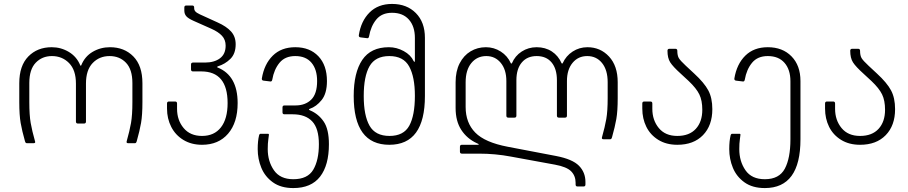

<svg xmlns="http://www.w3.org/2000/svg" viewBox="-20 -728 4617 976"><path d="M393 -396Q411 -441 451 -464.5Q491 -488 539 -488Q612 -488 658 -441Q704 -394 704 -305V-209Q704 -143 697 -103Q690 -63 675 -10Q673 -4 671 -2Q669 0 665 0H632Q621 0 624 -10Q639 -63 646 -103Q653 -143 653 -209V-306Q653 -375 620.5 -409Q588 -443 537 -443Q485 -443 451 -407.5Q417 -372 417 -303V-110Q417 -100 407 -100H376Q366 -100 366 -110V-303Q366 -372 331 -407.5Q296 -443 244 -443Q194 -443 161.5 -409Q129 -375 129 -306V-209Q129 -143 136 -103Q143 -63 158 -10L159 -6Q159 0 150 0H118Q113 0 111 -2Q109 -4 107 -10Q92 -63 85 -103Q78 -143 78 -209V-305Q78 -394 124 -441Q170 -488 243 -488Q290 -488 330 -464Q370 -440 388 -396Q389 -394 390.5 -394Q392 -394 393 -396Z M829 -176V-202Q829 -212 839 -212H870Q880 -212 880 -202V-175Q880 -117 913.5 -77Q947 -37 1007 -37Q1069 -37 1103 -80.5Q1137 -124 1137 -204Q1137 -365 1003 -365H961Q951 -365 951 -375V-400Q951 -410 961 -410H1022Q1069 -410 1098 -431.5Q1127 -453 1127 -496Q1127 -526 1108.5 -546Q1090 -566 1054 -582L964 -622Q937 -634 927 -645.5Q917 -657 917 -674V-690Q917 -700 927 -700H957Q967 -700 967 -690V-687Q967 -677 973 -670Q979 -663 996 -655L1086 -614Q1131 -594 1154.5 -568Q1178 -542 1178 -503Q1178 -455 1151 -428.5Q1124 -402 1088 -391Q1085 -390 1084 -388Q1083 -386 1086 -385Q1188 -344 1188 -204Q1188 -105 1139.5 -48.5Q1091 8 1007 8Q953 8 912.5 -16.5Q872 -41 850.5 -83Q829 -125 829 -176Z M1290 30Q1290 -12 1297 -40Q1299 -48 1305 -48H1342Q1347 -48 1347 -43Q1347 -39 1344 -19.5Q1341 0 1341 30Q1341 92 1372.5 137.5Q1404 183 1471 183Q1544 183 1572.5 134.5Q1601 86 1601 5Q1601 -75 1567 -111Q1533 -147 1468 -147H1426Q1416 -147 1416 -157V-182Q1416 -192 1426 -192H1482Q1532 -192 1562 -221.5Q1592 -251 1592 -316Q1592 -375 1563.5 -409Q1535 -443 1481 -443Q1429 -443 1401 -409Q1373 -375 1364 -323Q1362 -312 1353 -314L1320 -318Q1310 -319 1311 -329Q1323 -402 1366.5 -445Q1410 -488 1481 -488Q1555 -488 1598.5 -442Q1642 -396 1642 -316Q1642 -253 1615 -219.5Q1588 -186 1555 -175Q1550 -173 1550.5 -171Q1551 -169 1556 -167Q1599 -149 1625.5 -110Q1652 -71 1652 5Q1652 112 1607 170Q1562 228 1471 228Q1408 228 1367.5 199Q1327 170 1308.5 125Q1290 80 1290 30Z M1778 -240Q1778 -359 1821.5 -423.5Q1865 -488 1957 -488Q1996 -488 2032 -468.5Q2068 -449 2083 -417Q2086 -413 2087 -413Q2089 -413 2089 -423V-535Q2089 -594 2058.5 -628.5Q2028 -663 1973 -663Q1921 -663 1893 -629Q1865 -595 1856 -543Q1854 -532 1845 -534L1813 -538Q1803 -539 1804 -549Q1815 -621 1858.5 -664.5Q1902 -708 1973 -708Q2048 -708 2094 -661.5Q2140 -615 2140 -536V-240Q2140 8 1959 8Q1778 8 1778 -240ZM1960 -37Q2032 -37 2060.5 -89Q2089 -141 2089 -241Q2089 -337 2060 -390Q2031 -443 1959 -443Q1888 -443 1858.5 -391.5Q1829 -340 1829 -240Q1829 -141 1858.5 -89Q1888 -37 1960 -37Z M2906 210V201Q2906 166 2883.5 143Q2861 120 2801 109L2577 68Q2498 53 2415 53H2328Q2318 53 2318 43V18Q2318 8 2328 8H2408Q2414 8 2414 6Q2414 4 2404 0Q2354 -23 2325 -67.5Q2296 -112 2296 -179V-310Q2296 -366 2316.5 -406Q2337 -446 2372 -467Q2407 -488 2450 -488Q2491 -488 2525.5 -466Q2560 -444 2577 -406Q2578 -405 2579.5 -405Q2581 -405 2582 -406Q2598 -444 2632 -466Q2666 -488 2708 -488Q2752 -488 2785 -466.5Q2818 -445 2835 -406Q2836 -405 2837.5 -405Q2839 -405 2840 -406Q2857 -444 2891 -466Q2925 -488 2966 -488Q3032 -488 3076 -440.5Q3120 -393 3120 -310V-229Q3120 -163 3113 -123Q3106 -83 3091 -30Q3089 -24 3087 -22Q3085 -20 3080 -20H3049Q3037 -20 3040 -30Q3055 -83 3062 -123Q3069 -163 3069 -229V-310Q3069 -372 3040.5 -407.5Q3012 -443 2965 -443Q2919 -443 2890.5 -408.5Q2862 -374 2862 -316V-140Q2862 -130 2852 -130H2821Q2811 -130 2811 -140V-320Q2811 -378 2784 -410.5Q2757 -443 2708 -443Q2660 -443 2632.5 -410.5Q2605 -378 2605 -320V-140Q2605 -130 2595 -130H2564Q2554 -130 2554 -140V-316Q2554 -374 2525.5 -408.5Q2497 -443 2452 -443Q2405 -443 2376 -407.5Q2347 -372 2347 -310V-184Q2347 -104 2396 -54Q2445 -4 2561 18L2807 65Q2890 81 2923 114.5Q2956 148 2956 197V210Q2956 220 2946 220H2916Q2906 220 2906 210Z M3245 -176V-202Q3245 -212 3255 -212H3286Q3296 -212 3296 -202V-175Q3296 -117 3329 -77Q3362 -37 3423 -37Q3484 -37 3517 -73Q3550 -109 3550 -170Q3550 -217 3535 -248Q3520 -279 3481 -316L3441 -353Q3401 -389 3387 -411Q3373 -433 3373 -470Q3373 -480 3383 -480H3413Q3423 -480 3423 -470Q3423 -446 3430.5 -433Q3438 -420 3466 -394L3509 -354Q3560 -307 3580.5 -268.5Q3601 -230 3601 -173Q3601 -90 3553.5 -41Q3506 8 3423 8Q3367 8 3326.5 -17Q3286 -42 3265.5 -83.5Q3245 -125 3245 -176Z M3687 30Q3687 -12 3694 -40Q3696 -48 3702 -48H3739Q3744 -48 3744 -43Q3744 -39 3741 -19.5Q3738 0 3738 30Q3738 92 3769.5 137.5Q3801 183 3868 183Q3941 183 3969.5 129.5Q3998 76 3998 -20V-315Q3998 -374 3968 -408.5Q3938 -443 3883 -443Q3831 -443 3803 -409Q3775 -375 3766 -323Q3764 -312 3755 -314L3722 -318Q3712 -319 3713 -329Q3725 -402 3768.5 -445Q3812 -488 3883 -488Q3958 -488 4003.5 -441.5Q4049 -395 4049 -316V-20Q4049 228 3868 228Q3805 228 3764.5 199Q3724 170 3705.5 125Q3687 80 3687 30Z M4174 -176V-202Q4174 -212 4184 -212H4215Q4225 -212 4225 -202V-175Q4225 -117 4258 -77Q4291 -37 4352 -37Q4413 -37 4446 -73Q4479 -109 4479 -170Q4479 -217 4464 -248Q4449 -279 4410 -316L4370 -353Q4330 -389 4316 -411Q4302 -433 4302 -470Q4302 -480 4312 -480H4342Q4352 -480 4352 -470Q4352 -446 4359.5 -433Q4367 -420 4395 -394L4438 -354Q4489 -307 4509.5 -268.5Q4530 -230 4530 -173Q4530 -90 4482.5 -41Q4435 8 4352 8Q4296 8 4255.5 -17Q4215 -42 4194.5 -83.5Q4174 -125 4174 -176Z"/></svg>

Font: Barlow GEO Light
Style: Regular
Weight: 300
Designer: Jeremy Tribby
Foundry: Tribby Type
Version: Version 1.408